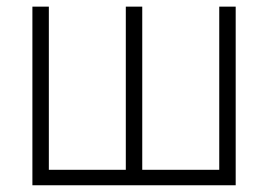

<svg xmlns="http://www.w3.org/2000/svg" viewBox="-20 -550 797 570"><path d="M125 -530.3V-45.9H353.5V-530.3H402.3V-45.9H630.9V-530.3H679.7V0H76.2V-530.3Z"/></svg>

Font: Pretendard GOV ExtraLight
Style: Regular
Weight: 200
Designer: Base glyphs from Inter by Rasmus Andersson; Hangeul glyphs from Noto Sans CJK(Source Han Sans) by Jang Soo-young and Kan
Foundry: Kil Hyung-jin
Version: Version 1.309